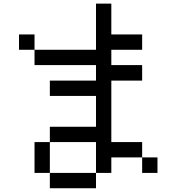

<svg xmlns="http://www.w3.org/2000/svg" viewBox="-20 -879 1040 1040"><path d="M167 57.6V-109.4H250V-192.4H500V-359.4H250V-442.4H500V-526.4H167V-609.4H500V-859.4H583V-692.4H750V-609.4H583V-526.4H750V-442.4H583V-109.4H750V-26.4H583V57.6H500V140.6H250V57.6H500V-109.4H250V57.6ZM83 -609.4V-692.4H167V-609.4ZM750 -26.4H833V57.6H750Z"/></svg>

Font: KH Dot Kodenmachou 12
Style: Regular
Weight: 400
Designer: Original version for X68000 by Keitarou Hiraki (http://hp.vector.co.jp/authors/VA000874/) / TrueType conversion by Homem
Version: Version 1.00.20150527